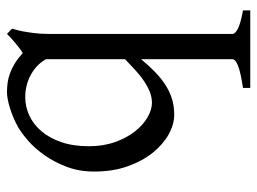

<svg xmlns="http://www.w3.org/2000/svg" viewBox="-114 -395 743 555"><g transform="rotate(-90 257.5 -117.5)"><path d="M237.8 -49.8Q254.4 -49.8 270.5 -56.4Q286.6 -63 302.5 -74Q318.4 -85 333.5 -98.9Q348.6 -112.8 363.8 -127.4V-356.4Q347.7 -384.3 318.4 -400.1Q289.1 -416 253.9 -416Q226.6 -416 201.2 -404.3Q175.8 -392.6 156 -369.6Q136.2 -346.7 124.3 -312.3Q112.3 -277.8 112.3 -231.9Q112.3 -190.4 124.3 -156.7Q136.2 -123 154.8 -99.4Q173.3 -75.7 195.6 -62.7Q217.8 -49.8 237.8 -49.8ZM280.8 234.4V213.4Q326.7 206.5 345.2 199Q363.8 191.4 363.8 183.1V-81.1Q345.2 -58.6 327.1 -41Q309.1 -23.4 289.8 -11Q270.5 1.5 249.3 8.1Q228 14.6 203.1 14.6Q175.8 14.6 147 -1.2Q118.2 -17.1 94 -46.9Q69.8 -76.7 54.4 -119.6Q39.1 -162.6 39.1 -216.8Q39.1 -259.8 52.7 -295.9Q66.4 -332 86.2 -360.1Q106 -388.2 128.4 -407.7Q150.9 -427.2 168 -437Q195.8 -452.1 223.1 -460.4Q250.5 -468.8 269 -468.8Q282.2 -468.8 295.4 -467Q308.6 -465.3 322.3 -460.4Q335.9 -455.6 350.6 -446.8Q365.2 -438 381.8 -423.3Q389.2 -427.7 397 -433.8Q404.8 -439.9 412.1 -446Q419.4 -452.1 426 -458.3Q432.6 -464.4 437 -468.8L452.1 -454.1Q447.3 -438 444.6 -424.1Q441.9 -410.2 439.5 -391.1Q437 -372.1 437 -350.1V183.1Q437 190.9 452.1 198.7Q467.3 206.5 504.9 213.4V234.4Z"/></g></svg>

Font: Akkhara
Style: Regular
Weight: 400
Designer: J. Victor Gaultney
Version: Version 1.00 June 13, 2006, initial release